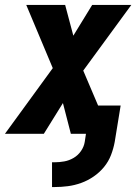

<svg xmlns="http://www.w3.org/2000/svg" viewBox="-38 -540 558 775"><path d="M172 215V115H183Q202 115 221.5 111.5Q241 108 259 97.5Q277 87 289 69.5Q301 52 304 33L309 0H248L216 -124L139 0H-18L175 -265L68 -520H225L258 -396L334 -520H492L298 -255L358 -114H449L425 33Q420 60 410 86Q400 112 382 134Q364 156 340 172.5Q316 189 289.5 198.5Q263 208 236 211.5Q209 215 183 215Z"/></svg>

Font: Iosevka SS04 Heavy
Style: Italic
Weight: 900
Italic angle: -9°
Monospace: yes
Designer: Belleve Invis
Foundry: Belleve Invis
Version: Version 19.0.0; ttfautohint (v1.8.4)